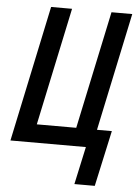

<svg xmlns="http://www.w3.org/2000/svg" viewBox="-60 -760 715 1004"><g transform="rotate(5 297.0 -258.0)"><path d="M369 198H476L540 -95H462L593 -714H484L353 -96H146L277 -714H167L16 0H412Z"/></g></svg>

Font: Noto Sans Display SemiCondensed Medium
Style: Italic
Weight: 500
Width: 4
Italic angle: -12°
Designer: Monotype Design Team
Foundry: Monotype Imaging Inc.
Version: Version 1.900